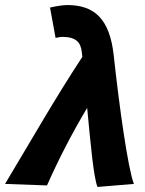

<svg xmlns="http://www.w3.org/2000/svg" viewBox="-74 -728 572 760"><path d="M312 12 456 0C432 -62 398 -308 376 -510C360 -653 300 -708 192 -708C178 -708 148 -704 124 -698L146 -578C159 -580 164 -582 172 -582C228 -582 246 -560 250 -520C251 -514 251 -508 252 -503C146 -342 48 -170 -54 0L112 6C159 -100 212 -202 271 -301C285 -153 297 -23 312 12Z"/></svg>

Font: Source Sans Pro Black
Style: Italic
Weight: 900
Italic angle: -11°
Designer: Paul D. Hunt
Foundry: Adobe Systems Incorporated
Version: Version 3.006;hotconv 1.0.111;makeotfexe 2.5.65597